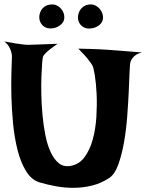

<svg xmlns="http://www.w3.org/2000/svg" viewBox="-20 -878 676 887"><path d="M0 -686.5Q29.3 -680.7 49.8 -677.7Q70.3 -674.8 84 -672.9Q99.6 -670.9 110.4 -670.9Q121.1 -670.9 139.6 -671.9Q156.2 -672.9 181.6 -673.3Q207 -673.8 246.1 -675.8Q223.6 -660.2 210 -649.4Q196.3 -638.7 189.5 -630.9Q180.7 -622.1 178.7 -616.2Q176.8 -612.3 174.8 -587.4Q172.9 -562.5 171.4 -524.9Q169.9 -487.3 170.9 -440.9Q171.9 -394.5 176.3 -346.7Q180.7 -298.8 189.5 -254.4Q198.2 -210 213.4 -176.8Q228.5 -143.6 250.5 -125Q272.5 -106.4 303.7 -111.3Q344.7 -117.2 370.1 -151.4Q395.5 -185.5 408.7 -234.4Q421.9 -283.2 425.3 -339.4Q428.7 -395.5 426.3 -444.8Q423.8 -494.1 418 -530.3Q412.1 -566.4 407.2 -575.2Q401.4 -585 391.6 -597.7Q383.8 -608.4 371.1 -622.6Q358.4 -636.7 341.8 -653.3Q372.1 -652.3 396.5 -651.9Q420.9 -651.4 437.5 -650.4Q457 -649.4 472.7 -648.4Q488.3 -647.5 511.7 -645.5Q531.2 -643.6 562 -641.6Q592.8 -639.6 635.7 -635.7Q619.1 -631.8 608.9 -625Q598.6 -618.2 592.8 -610.4Q585.9 -601.6 583 -592.8Q580.1 -585 578.6 -546.4Q577.1 -507.8 574.7 -453.6Q572.3 -399.4 567.4 -336.4Q562.5 -273.4 552.2 -216.8Q542 -160.2 525.9 -116.2Q509.8 -72.3 484.4 -55.7Q447.3 -31.2 406.2 -21Q365.2 -10.7 323.2 -10.3Q281.2 -9.8 240.7 -17.1Q200.2 -24.4 163.1 -35.2Q125 -46.9 100.1 -87.9Q75.2 -128.9 61 -185.1Q46.9 -241.2 40.5 -306.2Q34.2 -371.1 32.7 -431.6Q31.2 -492.2 32.7 -541.5Q34.2 -590.8 35.2 -616.2Q35.2 -628.9 31.2 -640.6Q28.3 -651.4 21 -663.6Q13.7 -675.8 0 -686.5ZM217.8 -857.4Q235.4 -858.4 249.5 -848.6Q263.7 -838.9 271 -824.2Q278.3 -809.6 276.9 -793.5Q275.4 -777.3 262.7 -765.6Q241.2 -746.1 212.9 -746.6Q184.6 -747.1 169.9 -769.5Q162.1 -781.2 161.6 -795.9Q161.1 -810.5 167 -824.2Q172.9 -837.9 185.5 -847.2Q198.2 -856.4 217.8 -857.4ZM396.5 -857.4Q414.1 -858.4 428.2 -848.1Q442.4 -837.9 449.7 -823.2Q457 -808.6 455.6 -792.5Q454.1 -776.4 441.4 -764.6Q430.7 -754.9 417.5 -750.5Q404.3 -746.1 391.6 -746.1Q378.9 -746.1 367.2 -752Q355.5 -757.8 348.6 -768.6Q340.8 -780.3 340.3 -794.9Q339.8 -809.6 345.7 -823.2Q351.6 -836.9 364.3 -846.7Q377 -856.4 396.5 -857.4Z"/></svg>

Font: Irish Grover
Style: Regular
Weight: 400
Designer: Squid
Foundry: Font Diner, Inc DBA Sideshow
Version: Version 1.001